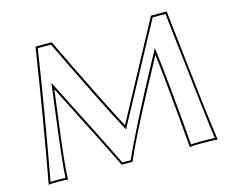

<svg xmlns="http://www.w3.org/2000/svg" viewBox="-95 -796 1120 932"><g transform="rotate(-15 465.5 -329.5)"><path d="M152.8 -662.1H233.9Q402.8 -312.5 473.6 -180.7L732.9 -662.1H812Q820.8 -586.4 836.4 -443.8Q869.1 -146 890.1 2.9Q874.5 0 809.1 0Q765.1 0 750 2.9Q723.6 -315.4 704.6 -472.7Q546.9 -181.6 491.7 -64Q476.6 -31.2 462.9 0H408.2Q367.7 -85.4 187.5 -438.5Q182.6 -397.5 170.9 -309.1Q138.7 -67.9 138.2 2.9Q126.5 0 89.8 0Q52.2 0 41 2.9Q99.1 -314 152.8 -662.1ZM161.6 -651.9Q109.9 -316.4 53.2 -8.8Q66.4 -9.8 89.8 -9.8Q114.7 -9.8 128.4 -8.8Q130.4 -75.2 168.9 -371.6Q174.3 -411.1 177.7 -439.9L181.6 -472.2L196.3 -443.4Q375.5 -91.3 414.6 -9.8H456.5Q521 -155.3 680.7 -450.2Q689.5 -465.8 695.8 -477.5L710.4 -505.4L714.4 -474.1Q733.9 -315.4 759.3 -8.3Q776.4 -9.8 809.1 -9.8Q856.4 -9.8 878.4 -8.3Q863.3 -116.7 810.5 -585Q806.6 -620.6 803.2 -651.9H738.8L473.1 -159.7L464.4 -176.3Q392.1 -311 227.5 -651.9Z"/></g></svg>

Font: Linux Biolinum Outline O
Style: Bold
Weight: 700
Designer: Philipp H. Poll
Foundry: Philipp H. Poll
Version: Version 0.9.2